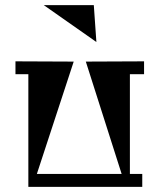

<svg xmlns="http://www.w3.org/2000/svg" viewBox="-20 -725 619 745"><path d="M344 -705 354 -562 150 -705ZM539 -437H484V-50H532V0H90V-437H40V-487L266 -486L123 -50H452L313 -486L539 -487Z"/></svg>

Font: Chokokutai
Style: Regular
Weight: 400
Designer: 108号,108go
Foundry: Font Zone 108
Version: Version 1.000; ttfautohint (v1.8.3)